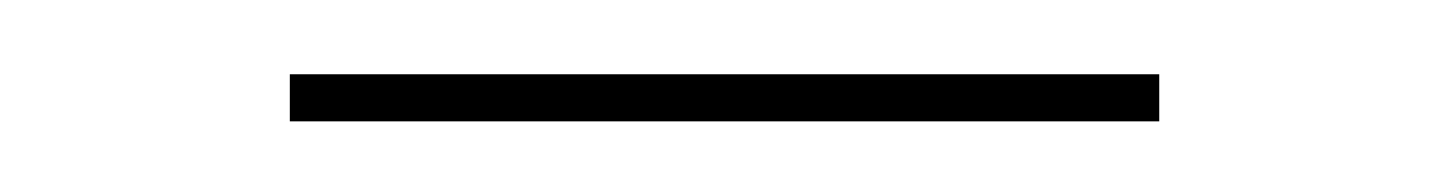

<svg xmlns="http://www.w3.org/2000/svg" viewBox="-20 -302 400 53"><path d="M60 -281.5H300V-268.5H60Z"/></svg>

Font: Bodoni Moda 16pt
Style: Regular
Weight: 400
Version: Version 2.3